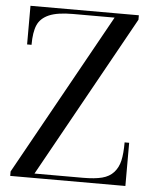

<svg xmlns="http://www.w3.org/2000/svg" viewBox="-53 -795 684 841"><g transform="rotate(5 288.5 -375.0)"><path d="M46.9 -750H523.4V-730.5L128.4 -19.5H341.3Q393.1 -19.5 425.3 -27.8Q457.5 -36.1 476.6 -57.4Q495.6 -78.6 502.7 -109.4Q509.8 -140.1 509.8 -189.9H529.8V0H23.4V-19.5L418.5 -730.5H235.4Q167.5 -730.5 130.6 -714.6Q93.8 -698.7 80.1 -667.5Q66.4 -636.2 66.4 -580.1H46.9Z"/></g></svg>

Font: Bodoni* 11pt
Style: Regular
Weight: 400
Version: Version 2.3